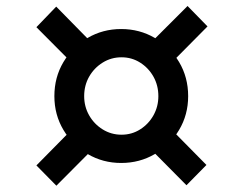

<svg xmlns="http://www.w3.org/2000/svg" viewBox="-20 -690 790 625"><path d="M374.5 -159.5Q315 -159.5 265.5 -188.5Q216 -217.5 186.5 -267Q157 -316.5 157 -377Q157 -438.5 186.5 -488Q216 -537.5 265.2 -566.5Q314.5 -595.5 374.5 -595.5Q434.5 -595.5 484 -566.5Q533.5 -537.5 563 -488Q592.5 -438.5 592.5 -377Q592.5 -316.5 563 -267Q533.5 -217.5 484 -188.5Q434.5 -159.5 374.5 -159.5ZM375.5 -251.5Q409 -251.5 436.2 -268.8Q463.5 -286 479.5 -314.5Q495.5 -343 495.5 -377Q495.5 -412 479.5 -440.5Q463.5 -469 436.2 -486.2Q409 -503.5 375.5 -503.5Q342 -503.5 314.2 -486.2Q286.5 -469 270.2 -440.5Q254 -412 254 -377Q254 -343 270.2 -314.5Q286.5 -286 314.2 -268.8Q342 -251.5 375.5 -251.5ZM208 -491.5 98.5 -601.5 163 -668.5 272.5 -557ZM542.5 -490 477.5 -557.5 590.5 -670.5 655.5 -604ZM163.5 -85.5 98.5 -151.5 207.5 -262 273.5 -196ZM587 -87 477.5 -197.5 542.5 -264 652 -153Z"/></svg>

Font: Merriweather Sans Medium
Style: Regular
Weight: 500
Designer: Eben Sorkin
Foundry: Eben Sorkin
Version: Version 2.001